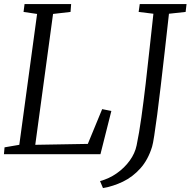

<svg xmlns="http://www.w3.org/2000/svg" viewBox="-20 -763 944 950"><path d="M-0.5 0 2.5 -34 75.5 -46.5 163.5 -694 96.5 -704 101.5 -743H332L329 -704L242.5 -694L154.5 -46.5L414.5 -51L485.5 -223L531 -214L477 0ZM489.5 167.5 475 133Q520 121 558 94.2Q596 67.5 622 31.5Q648 -4.5 656 -44Q668.5 -103.5 679.5 -182.2Q690.5 -261 700.8 -349Q711 -437 720.5 -526Q730 -615 739 -695L666 -704L671.5 -743H903L898.5 -704L816 -695Q805 -597 794.8 -506.2Q784.5 -415.5 775.2 -336.5Q766 -257.5 757.8 -195.2Q749.5 -133 743.2 -92.2Q737 -51.5 732.5 -37Q712.5 28 674.5 70.2Q636.5 112.5 588.2 135.8Q540 159 489.5 167.5Z"/></svg>

Font: Merriweather 24pt Light
Style: Italic
Weight: 300
Italic angle: -7.8°
Version: Version 2.101